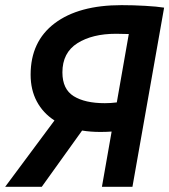

<svg xmlns="http://www.w3.org/2000/svg" viewBox="-35 -723 655 743"><path d="M353.5 -212.4Q315.9 -212.4 282.7 -217.8L126.5 0H-15.1L175.8 -256.8Q131.3 -285.6 107.4 -330.6Q83.5 -375.5 83.5 -434.1Q83.5 -562.5 176.5 -632.8Q269.5 -703.1 435.5 -703.1Q481 -703.1 527.1 -700.4Q573.2 -697.8 600.1 -693.4L477.5 0H359.4L397 -213.9Q376.5 -212.4 353.5 -212.4ZM417 -326.7 463.4 -591.3Q437 -592.3 414.1 -592.3Q322.3 -592.3 264.4 -555.7Q206.5 -519 206.5 -442.9Q206.5 -377.9 250.2 -350.8Q293.9 -323.7 370.6 -323.7Q394 -323.7 417 -326.7Z"/></svg>

Font: CaskaydiaCove NFP SemiBold
Style: Italic
Weight: 600
Italic angle: -10°
Designer: Aaron Bell
Foundry: Saja Typeworks
Version: Version 2111.001; VTT 6.35;Nerd Fonts 3.1.1